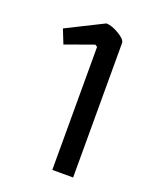

<svg xmlns="http://www.w3.org/2000/svg" viewBox="-118 -675 600 745"><g transform="rotate(20 181.5 -303.0)"><path d="M189 -508 180 -514 63 -472 40 -530 192 -606Q214 -606 244.5 -588Q275 -570 275 -555V0H189Z"/></g></svg>

Font: Athiti Medium
Style: Regular
Weight: 500
Designer: CadsonDemak Team
Foundry: CadsonDemak
Version: Version 1.032